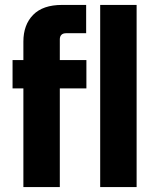

<svg xmlns="http://www.w3.org/2000/svg" viewBox="-20 -760 640 780"><path d="M75 -401H31V-516H75V-591Q75 -659 114.5 -699.5Q154 -740 232 -740H330V-625H248Q236 -625 229.5 -618.5Q223 -612 223 -600V-516H331V-401H223V0H75ZM387 -740H535V0H387Z"/></svg>

Font: iA Writer Quattro V
Style: Regular
Weight: 400
Designer: Mike Abbink, Paul van der Laan, Pieter van Rosmalen, Oliver Reichenstein
Foundry: Information Architects Inc.
Version: Version 2.000